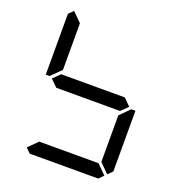

<svg xmlns="http://www.w3.org/2000/svg" viewBox="-164 -1091 1145 1228"><g transform="rotate(20 408.0 -477.5)"><path d="M130 -515 126 -510H99V-924L130 -955L192 -893V-576ZM671 -499 624 -453V-454H192V-453L144 -500L192 -547V-546H624ZM685 -485 690 -489H717V-76L686 -45L624 -107V-424ZM672 -31 641 0H175L144 -31L206 -93H610Z"/></g></svg>

Font: DSEG7 Classic
Style: Regular
Weight: 400
Designer: Keshikan(Twitter:@keshinomi_88pro)
Version: Version 0.46